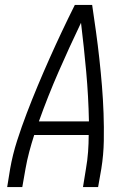

<svg xmlns="http://www.w3.org/2000/svg" viewBox="-20 -755 540 775"><path d="M9 0 21 -74Q31 -131 49 -187Q67 -243 88 -298Q109 -353 132 -408Q155 -463 179.5 -518Q204 -573 229.5 -627Q255 -681 282 -735H352Q360 -681 367.5 -627Q375 -573 381 -518Q387 -463 391.5 -408.5Q396 -354 398 -298Q400 -242 399 -186Q398 -130 389 -74L376 0H315L327 -74Q333 -108 335.5 -142Q338 -176 338 -210H118Q107 -176 98 -142Q89 -108 83 -74L70 0ZM137 -265H339Q337 -366 328 -465Q319 -564 307 -663Q260 -565 216.5 -465.5Q173 -366 137 -265Z"/></svg>

Font: iosevka_custom_sans_ss08 Light
Style: Italic
Weight: 300
Italic angle: -10°
Designer: Belleve Invis
Foundry: Belleve Invis
Version: Version 10.3.0; ttfautohint (v1.8.3)